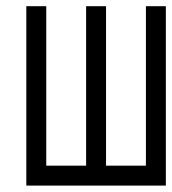

<svg xmlns="http://www.w3.org/2000/svg" viewBox="-20 -582 540 602"><path d="M62.5 -562.5V0H500V-562.5H437.5Q437.5 -562.5 437.5 -62.5H312.5Q312.5 -62.5 312.5 -562.5H250Q250 -562.5 250 -62.5H125Q125 -62.5 125 -562.5Z"/></svg>

Font: BFUnifontExMono
Style: Regular
Weight: 500
Version: Version 15.0.06